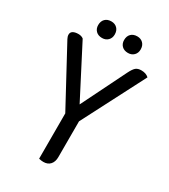

<svg xmlns="http://www.w3.org/2000/svg" viewBox="-208 -958 940 1065"><g transform="rotate(30 262.0 -426.0)"><path d="M217 2V-288L21 -651Q14 -664 14 -676Q14 -691 26.5 -698.5Q39 -706 61 -706Q80 -706 93 -696L261 -371L402 -656Q417 -686 429.5 -696Q442 -706 464 -706Q494 -706 512 -689L305 -288V-59Q305 -29 289.5 -11.5Q274 6 246 6Q232 6 217 2ZM130 -804Q130 -829 144.5 -843.5Q159 -858 184 -858Q207 -858 221.5 -843.5Q236 -829 236 -804Q236 -781 221.5 -766.5Q207 -752 184 -752Q159 -752 144.5 -766.5Q130 -781 130 -804ZM296 -804Q296 -829 310.5 -843.5Q325 -858 350 -858Q373 -858 387.5 -843.5Q402 -829 402 -804Q402 -781 387.5 -766.5Q373 -752 350 -752Q325 -752 310.5 -766.5Q296 -781 296 -804Z"/></g></svg>

Font: Thasadith
Style: Bold
Weight: 700
Designer: Cadson Demak Co.,Ltd.
Foundry: Cadson Demak Co.,Ltd.
Version: Version 1.000; ttfautohint (v1.6)